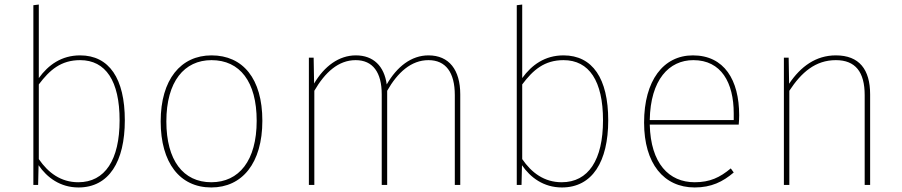

<svg xmlns="http://www.w3.org/2000/svg" viewBox="-20 -815 3974 846"><path d="M333 -571C251 -571 193 -529 151 -471V-795L127 -792V0H148L150 -87C187 -33 245 11 326 11C460 11 530 -103 530 -285C530 -469 461 -571 333 -571ZM325 -12C248 -12 192 -54 151 -114V-443C199 -507 249 -550 333 -550C446 -550 507 -458 507 -285C507 -111 443 -12 325 -12Z M912 -571C777 -571 688 -465 688 -280C688 -98 772 11 911 11C1047 11 1136 -96 1136 -283C1136 -469 1050 -571 912 -571ZM912 -550C1037 -550 1111 -455 1111 -283C1111 -107 1033 -12 911 -12C787 -12 713 -109 713 -280C713 -456 792 -550 912 -550Z M1868 -571C1792 -571 1729 -521 1684 -443C1673 -524 1625 -571 1548 -571C1473 -571 1409 -523 1364 -447L1362 -561H1341V0H1365V-415C1412 -496 1471 -550 1547 -550C1623 -550 1662 -496 1662 -399V0H1686V-415C1732 -496 1792 -550 1868 -550C1944 -550 1984 -496 1984 -396V0H2008V-399C2008 -507 1959 -571 1868 -571Z M2463 -571C2381 -571 2323 -529 2281 -471V-795L2257 -792V0H2278L2280 -87C2317 -33 2375 11 2456 11C2590 11 2660 -103 2660 -285C2660 -469 2591 -571 2463 -571ZM2455 -12C2378 -12 2322 -54 2281 -114V-443C2329 -507 2379 -550 2463 -550C2576 -550 2637 -458 2637 -285C2637 -111 2573 -12 2455 -12Z M3237 -307C3237 -463 3171 -571 3033 -571C2903 -571 2818 -460 2818 -275C2818 -94 2905 11 3041 11C3114 11 3165 -14 3213 -55L3200 -73C3152 -33 3108 -12 3041 -12C2928 -12 2847 -94 2843 -266H3235C3236 -278 3237 -292 3237 -307ZM3213 -286H2843C2846 -464 2928 -550 3035 -550C3158 -550 3213 -451 3213 -315Z M3663 -571C3575 -571 3508 -522 3457 -446L3455 -561H3434V0H3458V-415C3511 -496 3573 -550 3663 -550C3749 -550 3790 -498 3790 -396V0H3814V-399C3814 -509 3766 -571 3663 -571Z"/></svg>

Font: Glow Sans SC Normal Thin
Style: Regular
Weight: 100
Designer: Ryoko NISHIZUKA (kana, bopomofo & ideographs); Paul D. Hunt (Latin, Greek & Cyrillic); Sandoll Communications, Soo-young
Version: Version 0.93